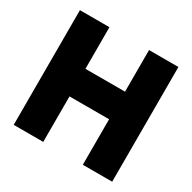

<svg xmlns="http://www.w3.org/2000/svg" viewBox="-146 -796 943 943"><g transform="rotate(30 325.0 -325.0)"><path d="M46.5 -650.5H214V-414.5H438.5V-650.5H605V0H438.5V-258H214V0H46.5Z"/></g></svg>

Font: Overused Grotesk ExtraBold
Style: Regular
Weight: 800
Version: Version 0.004